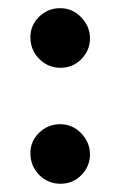

<svg xmlns="http://www.w3.org/2000/svg" viewBox="-20 -441 296 472"><path d="M54.7 -349.6Q54.7 -378.9 76.2 -399.9Q97.7 -420.9 127.9 -420.9Q158.2 -420.9 179.7 -398.4Q201.2 -376 201.2 -346.7Q201.2 -317.4 180.2 -295.9Q159.2 -274.4 128.9 -274.4Q97.7 -274.4 76.2 -296.4Q54.7 -318.4 54.7 -349.6ZM54.7 -64.5Q54.7 -93.8 76.2 -114.7Q97.7 -135.7 127.9 -135.7Q158.2 -135.7 179.7 -113.3Q201.2 -90.8 201.2 -61.5Q201.2 -32.2 180.2 -10.7Q159.2 10.7 128.9 10.7Q97.7 10.7 76.2 -11.2Q54.7 -33.2 54.7 -64.5Z"/></svg>

Font: Crimson
Style: Bold
Weight: 700
Version: Version 0.8 ; ttfautohint (v1.00) -l 8 -r 50 -G 200 -x 14 -D